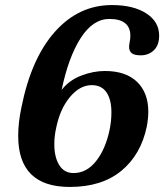

<svg xmlns="http://www.w3.org/2000/svg" viewBox="-20 -730 650 760"><path d="M52 -192Q52 -245 65 -306Q104 -500 198 -605Q292 -710 423 -710Q508 -710 559 -677Q610 -644 610 -589Q610 -551 589 -531Q568 -511 537 -511Q513 -511 502 -519Q491 -527 491 -545Q491 -550 493 -562Q496 -576 496 -588Q496 -655 413 -655Q348 -655 299.5 -579.5Q251 -504 224 -374Q253 -412 301 -430.5Q349 -449 395 -449Q478 -449 522.5 -406Q567 -363 567 -288Q567 -261 561 -229Q538 -118 460.5 -54Q383 10 256 10Q52 10 52 -192ZM414 -217Q421 -251 421 -285Q421 -336 401.5 -364.5Q382 -393 343 -393Q296 -393 256.5 -345.5Q217 -298 202 -222Q195 -191 195 -159Q195 -108 214.5 -76.5Q234 -45 271 -45Q323 -45 360.5 -92.5Q398 -140 414 -217Z"/></svg>

Font: Taviraj SemiBold
Style: Italic
Weight: 600
Italic angle: -12°
Designer: Katatrad Team
Foundry: CadsonDemak
Version: Version 1.001